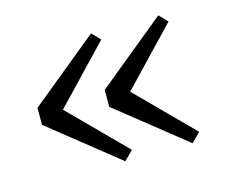

<svg xmlns="http://www.w3.org/2000/svg" viewBox="-64 -492 629 535"><g transform="rotate(-15 251.0 -224.5)"><path d="M39 -247 237 -409 260 -385 96 -213V-234L263 -66L237 -40L39 -198ZM233 -247 431 -409 454 -385 290 -213V-234L457 -66L431 -40L233 -198Z"/></g></svg>

Font: Yrsa Light
Style: Regular
Weight: 300
Designer: Anna Giedrys (Yrsa+Rasa design), David Brezina (Yrsa art-direction, Rasa art-direction, design)
Foundry: Rosetta Type Foundry
Version: Version 2.004